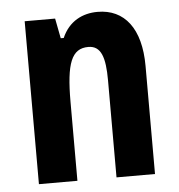

<svg xmlns="http://www.w3.org/2000/svg" viewBox="-45 -599 598 641"><g transform="rotate(-5 254.0 -278.0)"><path d="M305 -556C255 -556 209 -534 185 -479H175L162 -546H60V0H189V-264C189 -394 208 -442 264 -442C307 -442 320 -402 320 -325V0H449V-362C449 -488 395 -556 305 -556Z"/></g></svg>

Font: Noto Sans Tamil ExtraCondensed
Style: Bold
Weight: 700
Width: 2
Designer: Jelle Bosma - Monotype Design Team
Foundry: Monotype Imaging Inc.
Version: Version 2.004